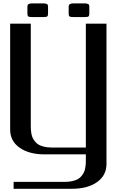

<svg xmlns="http://www.w3.org/2000/svg" viewBox="-20 -935 748 1163"><path d="M521 -894V-852.1Q521 -839.8 516.1 -835.7Q511.2 -831.5 489.7 -831.5H427.2Q406.2 -831.5 401.1 -835.7Q396 -839.8 396 -852.1V-894Q396.5 -901.4 397.5 -904.5Q398.4 -907.7 405.5 -911.1Q412.6 -914.6 427.2 -914.6H489.7Q504.4 -914.6 511.5 -911.6Q518.6 -908.7 519.5 -905.5Q520.5 -902.3 521 -894ZM271 -894V-852.1Q271 -839.8 266.1 -835.7Q261.2 -831.5 239.7 -831.5H177.2Q156.2 -831.5 151.1 -835.7Q146 -839.8 146 -852.1V-894Q146.5 -901.4 147.5 -904.5Q148.4 -907.7 155.5 -911.1Q162.6 -914.6 177.2 -914.6H239.7Q254.4 -914.6 261.5 -911.6Q268.6 -908.7 269.5 -905.5Q270.5 -902.3 271 -894ZM62.5 208.5V166.5H375Q399.9 166.5 419.9 161.6Q439.9 156.7 452.6 149.4Q465.3 142.1 474.6 130.1Q483.9 118.2 488.8 107.7Q493.7 97.2 496.3 82.5Q499 67.9 499.5 58.3Q500 48.8 500 35.6V0H250Q156.2 0 98.9 -40.3Q41.5 -80.6 41.5 -149.9V-791.5H166.5V-172.9Q166.5 -159.7 167 -149.9Q167.5 -140.1 170.2 -125.5Q172.9 -110.8 177.7 -100.3Q182.6 -89.8 191.9 -78.1Q201.2 -66.4 213.9 -58.8Q226.6 -51.3 246.6 -46.4Q266.6 -41.5 291.5 -41.5H500V-791.5H625V58.1Q625 127.9 567.6 168.2Q510.3 208.5 416.5 208.5Z"/></svg>

Font: Gputeks
Style: Bold
Weight: 600
Width: 8
Version: Version 0.9